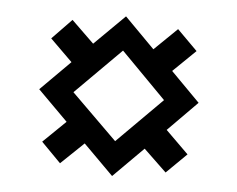

<svg xmlns="http://www.w3.org/2000/svg" viewBox="-42 -640 726 587"><g transform="rotate(5 321.0 -346.0)"><path d="M566 -347 476 -256 546 -187 484 -126 414 -193 322 -101 230 -193 160 -126 100 -187 169 -254 77 -346 168 -437 100 -504 160 -566 229 -499 322 -591 414 -498 484 -566 546 -504 477 -437ZM460 -346 322 -486 182 -346 322 -208Z"/></g></svg>

Font: Iceberg
Style: Regular
Weight: 400
Designer: Victor Kharyk
Foundry: Cyreal (www.cyreal.org)
Version: Version 1.002